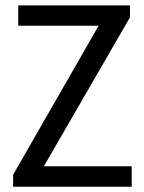

<svg xmlns="http://www.w3.org/2000/svg" viewBox="-20 -707 545 727"><path d="M29.7 0V-45.4L353.4 -609.6H49.1V-686.5H472.3V-641.6L146.1 -77.4H478.7V0Z"/></svg>

Font: Archivo SemiBold Condensed
Style: Regular
Weight: 600
Width: 3
Version: Version 2.001